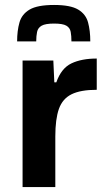

<svg xmlns="http://www.w3.org/2000/svg" viewBox="-20 -754 435 774"><path d="M71 0V-510H195L199 -422H207Q227 -479 268 -498.5Q309 -518 370 -518V-392Q305 -392 268.5 -374Q232 -356 217.5 -315Q203 -274 203 -204V0ZM198 -734Q264 -734 295 -715.5Q326 -697 335 -663.5Q344 -630 344 -587H268Q268 -609 265 -625.5Q262 -642 247.5 -650.5Q233 -659 198 -659Q163 -659 148 -650.5Q133 -642 129.5 -625.5Q126 -609 126 -587H49Q49 -630 58.5 -663.5Q68 -697 99.5 -715.5Q131 -734 198 -734Z"/></svg>

Font: Saira SemiBold
Style: Regular
Weight: 600
Designer: Hector Gatti with collaboration of the Omnibus-Type team
Foundry: Omnibus-Type
Version: Version 1.100; ttfautohint (v1.8.3)